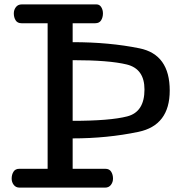

<svg xmlns="http://www.w3.org/2000/svg" viewBox="-20 -856 794 876"><path d="M754.4 -442.9Q754.4 -284.2 611.6 -254.4Q468.8 -224.6 311.5 -224.6V-85.9H460.4Q479 -85.9 487.3 -72.5Q495.6 -59.1 495.6 -41Q495.6 -24.9 486.1 -12.5Q476.6 0 459.5 0H69.3Q52.2 0 42.7 -12.5Q33.2 -24.9 33.2 -41Q33.2 -59.1 41.5 -72.5Q49.8 -85.9 68.4 -85.9H197.3V-750H78.1Q59.6 -750 51.3 -763.4Q43 -776.9 43 -794.9Q43 -811 52.5 -823.5Q62 -835.9 79.1 -835.9H420.4Q434.1 -835.9 441.9 -823.5Q449.7 -811 449.7 -794.9Q449.7 -776.9 441.4 -763.4Q433.1 -750 414.6 -750H311.5V-663.6Q479 -663.6 616.7 -635.5Q754.4 -607.4 754.4 -442.9ZM639.2 -447.8Q639.2 -542 558.3 -561.8Q477.5 -581.5 311.5 -581.5V-304.7Q481.9 -304.7 560.5 -325Q639.2 -345.2 639.2 -447.8Z"/></svg>

Font: Cutive
Style: Regular
Weight: 400
Designer: Vernon Adams
Version: Version 1.002